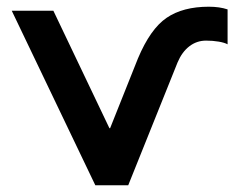

<svg xmlns="http://www.w3.org/2000/svg" viewBox="-20 -552 713 572"><path d="M306 -170H308L391 -378Q428 -466 476.5 -499Q525 -532 602 -532Q634 -532 658 -524V-420Q649 -425 631.5 -428Q614 -431 594 -431Q566 -431 544 -414Q522 -397 509 -366L362 0H264L15 -520H139Z"/></svg>

Font: Non Bureau Medium
Style: Regular
Weight: 500
Designer: Jona Saucedo
Foundry: Non Foundry
Version: Version 1.000; ttfautohint (v1.8.4)